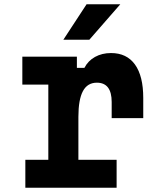

<svg xmlns="http://www.w3.org/2000/svg" viewBox="-20 -874 740 894"><path d="M84 -610H338V-558H373Q390 -591 422.5 -609Q455 -627 497 -627Q570 -627 608.5 -573.5Q647 -520 647 -418V-324H500V-399Q500 -489 431 -489Q387 -489 366 -449.5Q345 -410 345 -330V-130H523V0H98V-130H205V-480H84ZM275 -689 383 -854H540L396 -689Z"/></svg>

Font: Martian Mono SemiExpanded SemiBold
Style: Regular
Weight: 600
Monospace: yes
Version: Version 0.930